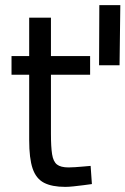

<svg xmlns="http://www.w3.org/2000/svg" viewBox="-20 -719 490 750"><path d="M367 -464 368 -699H450L447 -464ZM235 11Q183 11 152 -5Q121 -21 107.5 -60.5Q94 -100 94 -172V-427H25V-500H94V-650H179V-500H332V-427H179V-196Q179 -145 183.5 -116.5Q188 -88 202.5 -76.5Q217 -65 248 -65Q258 -65 273.5 -66Q289 -67 305.5 -68.5Q322 -70 334 -71L339 0Q325 2 305.5 4.5Q286 7 267 9Q248 11 235 11Z"/></svg>

Font: Cairo Play Medium
Style: Regular
Weight: 500
Version: Version 3.119